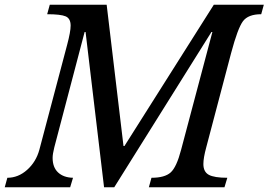

<svg xmlns="http://www.w3.org/2000/svg" viewBox="-47 -790 1133 810"><path d="M845 -655H849L717 -158Q698 -85 673 -62.5Q648 -40 592 -40L581 0H900L912 -40Q857 -40 834 -52.5Q811 -65 811 -98Q811 -124 823 -168L928 -566Q956 -671 978 -700.5Q1000 -730 1055 -730L1066 -770H855L478 -174H474L403 -770H163L152 -730Q209 -730 230 -721Q251 -712 251 -682Q251 -656 236 -600L119 -158Q105 -107 67.5 -73.5Q30 -40 -16 -40L-27 0H249L261 -40Q221 -41 198 -62.5Q175 -84 175 -124Q175 -140 182 -168L310 -655H314L392 0H435Z"/></svg>

Font: Libre Baskerville
Style: Italic
Weight: 400
Italic angle: -15°
Designer: Pablo Impallari, Rodrigo Fuenzalida
Foundry: Pablo Impallari, Rodrigo Fuenzalida
Version: Version 1.051;Glyphs 3.2.3 (3260)